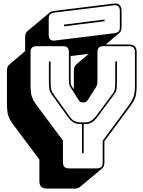

<svg xmlns="http://www.w3.org/2000/svg" viewBox="-20 -992 845 1131"><path d="M420 119H258Q233 119 222.5 108Q212 97 212 73V-52L61 -254Q37 -286 29 -310Q21 -334 21 -383V-575Q21 -588 24.5 -597Q28 -606 35 -612L128 -691V-773Q128 -786 131.5 -794.5Q135 -803 141 -808L271 -917Q275 -921 283.5 -924Q292 -927 302 -928L651 -971Q673 -974 684.5 -962.5Q696 -951 696 -928V-832Q696 -819 692.5 -810Q689 -801 682 -797L603 -730H739Q763 -730 774 -719Q785 -708 785 -684V-492Q785 -443 777 -419Q769 -395 745 -363L595 -160V-36Q595 -23 591.5 -14Q588 -5 581 1L451 109Q447 113 438.5 116Q430 119 420 119ZM650 -796Q669 -798 677.5 -805.5Q686 -813 686 -832V-928Q686 -945 677.5 -954Q669 -963 652 -961L303 -918Q284 -916 275.5 -908.5Q267 -901 267 -882V-786Q267 -769 275.5 -760Q284 -751 301 -753ZM357 -847 596 -877V-867L357 -837ZM549 0Q568 0 576.5 -8.5Q585 -17 585 -36V-163L737 -369Q759 -400 767 -423Q775 -446 775 -492V-684Q775 -703 766.5 -711.5Q758 -720 739 -720H590Q571 -720 562.5 -711.5Q554 -703 554 -684V-520Q554 -510 553 -499Q552 -488 545 -478L499 -406Q494 -397 488.5 -393Q483 -389 475 -389H465Q457 -389 451.5 -393Q446 -397 441 -406L395 -478Q388 -488 387 -499Q386 -510 386 -520V-684Q386 -703 377.5 -711.5Q369 -720 350 -720H196Q177 -720 168.5 -711.5Q160 -703 160 -684V-492Q160 -446 167.5 -423Q175 -400 198 -369L351 -164V-36Q351 -17 359.5 -8.5Q368 0 387 0ZM415 -466V-575Q415 -588 418.5 -597Q422 -606 429 -612L503 -675L396 -662V-520Q396 -511 397 -502Q398 -493 403 -483ZM480 -261H473V-90H463V-261H453Q431 -261 413.5 -271Q396 -281 380 -303L283 -438Q272 -453 270 -473Q268 -493 268 -515V-630H278V-515Q278 -494 280 -475.5Q282 -457 292 -442L389 -307Q402 -287 419 -279Q436 -271 453 -271H480Q499 -271 514.5 -279.5Q530 -288 545 -307L645 -442Q655 -455 657 -474.5Q659 -494 659 -515V-630H669V-515Q669 -493 667.5 -473.5Q666 -454 654 -438L554 -303Q538 -281 520.5 -271Q503 -261 480 -261Z"/></svg>

Font: Bungee Shade
Style: Regular
Weight: 400
Designer: David Jonathan Ross
Foundry: David Jonathan Ross
Version: Version 1.000;PS 1.0;hotconv 1.0.72;makeotf.lib2.5.5900